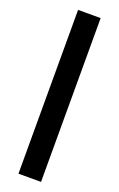

<svg xmlns="http://www.w3.org/2000/svg" viewBox="-164 -825 583 941"><g transform="rotate(20 127.5 -355.0)"><path d="M69 -782.3H186.7V72H69Z"/></g></svg>

Font: FreesentationVF
Style: Regular
Weight: 400
Designer: glyphs from Roboto by Christian Robertson / Hangul glyphs from Noto Sans CJK(Source Han Sans) by Jang Soo-young and Kang
Foundry: PT&
Version: Version 2.001;Glyphs 3.3.1 (3343)